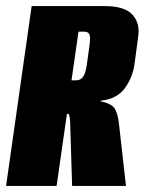

<svg xmlns="http://www.w3.org/2000/svg" viewBox="-30 -611 476 631"><path d="M-10 0 74 -591H314Q380 -591 405.5 -562.5Q431 -534 424 -490L412 -400Q406 -357 380.5 -321.5Q355 -286 301 -280V-278Q335 -271 346 -255.5Q357 -240 361 -204L384 0H207L201 -194Q201 -208 200 -217.5Q199 -227 197.5 -232Q196 -237 193 -237H190L156 0ZM205 -347H221Q234 -347 242.5 -358Q251 -369 255 -396L264 -461Q268 -488 264 -497.5Q260 -507 247 -507H228Z"/></svg>

Font: Alumni Sans Thin Black
Style: Italic
Weight: 900
Italic angle: -8°
Version: Version 1.016